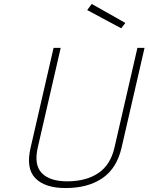

<svg xmlns="http://www.w3.org/2000/svg" viewBox="-20 -942 751 971"><path d="M171 -196Q151 -108 191.5 -66.5Q232 -25 320 -25Q415 -25 477 -66.5Q539 -108 559 -196L675 -700H711L595 -196Q571 -91 498 -41Q425 9 312 9Q207 9 158.5 -41Q110 -91 135 -196L251 -700H287ZM614 -826 593 -799 421 -891 444 -922Z"/></svg>

Font: Panefresco 1wt
Style: Italic
Weight: 250
Version: Version 1.000